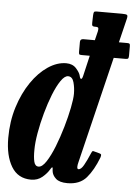

<svg xmlns="http://www.w3.org/2000/svg" viewBox="-57 -823 629 879"><g transform="rotate(5 257.0 -383.0)"><path d="M426.5 -115Q404 -56.5 373.5 -21Q343 14.5 286 14.5Q249.5 14.5 232.8 -0.8Q216 -16 214 -35.5Q213.5 -39.5 213.5 -42.8Q213.5 -46 213 -49Q211.5 -56.5 203.5 -43.5Q192 -23 170.5 -5Q149 13 119 13Q58.5 13 28.5 -37Q-1.5 -87 -1.5 -168.5Q-1.5 -244.5 19.2 -310.5Q40 -376.5 74 -426.2Q108 -476 149.8 -504Q191.5 -532 233.5 -532Q263 -532 279.8 -513Q296.5 -494 299.5 -480.5Q302.5 -466.5 307.2 -466.5Q312 -466.5 315.5 -481.5L337.5 -575.5H301Q291 -575.5 289 -578.2Q287 -581 287 -590.5V-634.5Q287 -648.5 302 -648.5H354.5L364.5 -689.5Q366.5 -699 365.5 -704.5Q364.5 -710 353 -710H349Q340.5 -710 337.8 -713.5Q335 -717 335.5 -728L336.5 -761Q337 -771.5 339 -775.8Q341 -780 350 -780H467.5Q486.5 -780 491 -776.5Q495.5 -773 491.5 -757.5L465 -648.5H502.5Q512 -648.5 514.2 -646Q516.5 -643.5 516.5 -634.5V-592Q516.5 -583 514.2 -579.2Q512 -575.5 501.5 -575.5H447.5L328.5 -86Q325 -73 325 -64.5Q325 -53.5 331 -53.5Q343 -53.5 355.2 -75Q367.5 -96.5 382.5 -132Q386 -140 388.2 -141.5Q390.5 -143 397.5 -140.5L420 -134.5Q428 -132.5 428.8 -128.2Q429.5 -124 426.5 -115ZM280.5 -395.5Q280.5 -423.5 273.5 -448.5Q266.5 -473.5 247 -473.5Q231 -473.5 213.8 -448.2Q196.5 -423 180.2 -382Q164 -341 151 -293.8Q138 -246.5 130.2 -201.8Q122.5 -157 122.5 -124.5Q122 -90.5 127 -70Q132 -49.5 148 -49.5Q165 -49.5 183.2 -77.5Q201.5 -105.5 218.8 -149.2Q236 -193 250 -241.2Q264 -289.5 272.2 -331Q280.5 -372.5 280.5 -395.5Z"/></g></svg>

Font: Besley* Condensed Semi
Style: Italic
Weight: 600
Width: 3
Italic angle: -13°
Designer: Owen Earl
Foundry: indestructible type*
Version: Version 3.000; ttfautohint (v1.8.3)